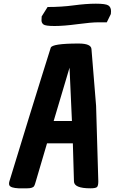

<svg xmlns="http://www.w3.org/2000/svg" viewBox="-20 -1005 622 1041"><path d="M559 -884Q552 -884 513.5 -884Q475 -884 400.5 -874Q326 -864 276 -864Q226 -864 215.5 -872.5Q205 -881 205 -894.5Q205 -908 206 -916L238 -967Q313 -967 380 -976Q447 -985 500 -985Q553 -985 567.5 -975.5Q582 -966 582 -944Q582 -937 581 -929ZM406 -769Q475 -769 476 -738L501 -431L513 -22Q513 2 506 9Q499 16 470 16Q381 16 381 -22L375 -228H235L174 -21Q169 -3 166 2Q160 16 127.5 16Q95 16 81 16Q38 14 31 0Q29 -4 29 -9.5Q29 -15 31 -22Q157 -434 204.5 -585Q252 -736 255 -746Q262 -769 406 -769ZM357 -638 271 -349H370Z"/></svg>

Font: Chau Philomene One
Style: Italic
Weight: 400
Designer: Vicente Lamonaca
Foundry: TipoType
Version: Version 1.001